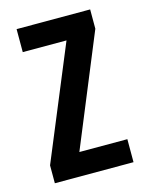

<svg xmlns="http://www.w3.org/2000/svg" viewBox="-89 -597 498 653"><g transform="rotate(-15 160.0 -270.0)"><path d="M300 0H23V-63L187 -459H33V-540H292V-472L131 -81H300Z"/></g></svg>

Font: Noto Sans Lao Looped ExtraCondensed Medium
Style: Regular
Weight: 500
Width: 2
Designer: Mark Frömberg, Ben Mitchell
Foundry: The Fontpad Ltd
Version: Version 1.002; ttfautohint (v1.8.4.7-5d5b)